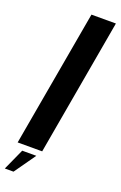

<svg xmlns="http://www.w3.org/2000/svg" viewBox="-193 -833 651 1037"><g transform="rotate(20 133.0 -314.5)"><path d="M2 0H143L281 -785H140.5ZM-15 156H35L121.5 33.5H40.5Z"/></g></svg>

Font: Anybody Thin SemiBold
Style: Italic
Weight: 600
Italic angle: -10°
Version: Version 1.113;gftools[0.9.25]